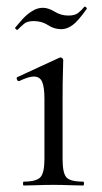

<svg xmlns="http://www.w3.org/2000/svg" viewBox="-20 -572 313 592"><path d="M53 0Q51 0 51 -6Q51 -12 53 -12Q92 -12 104.5 -25.5Q117 -39 117 -81V-268Q117 -303 110 -319.5Q103 -336 84 -336Q76 -336 65 -332.5Q54 -329 39 -322Q35 -321 32.5 -326.5Q30 -332 33 -334L163 -394Q166 -395 167 -395Q169 -395 172 -392.5Q175 -390 175 -387Q175 -379 174 -348Q173 -317 173 -269V-81Q173 -39 184.5 -25.5Q196 -12 236 -12Q239 -12 239 -6Q239 0 236 0Q218 0 194.5 -1Q171 -2 145 -2Q119 -2 95.5 -1Q72 0 53 0ZM191 -524Q211 -524 221.5 -532.5Q232 -541 240 -551Q242 -553 245.5 -549.5Q249 -546 247 -544Q220 -506 203 -494Q186 -482 169 -482Q147 -482 128 -494.5Q109 -507 84 -507Q64 -507 54 -498.5Q44 -490 34 -480Q33 -479 29.5 -481.5Q26 -484 27 -487Q36 -498 49 -512.5Q62 -527 78.5 -537.5Q95 -548 112 -548Q129 -548 148.5 -536Q168 -524 191 -524Z"/></svg>

Font: Cormorant Light
Style: Regular
Weight: 400
Version: Version 4.000